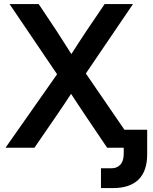

<svg xmlns="http://www.w3.org/2000/svg" viewBox="-20 -748 773 972"><path d="M7.8 0 269 -372.1 28.3 -727.5H175.8L265.6 -592.8Q284.7 -563 303.7 -533.4Q322.8 -503.9 341.3 -474.1Q360.4 -503.9 379.4 -533.4Q398.4 -563 418.5 -592.8L509.8 -727.5H653.3L414.6 -376L672.4 0H522.5L411.1 -165Q393.1 -191.9 375.2 -219Q357.4 -246.1 339.8 -272.9Q322.3 -246.1 304.2 -219Q286.1 -191.9 267.6 -165L154.3 0ZM553.2 204.1H491.2V104H543.5Q572.8 104 589.6 85.4Q606.4 66.9 606.4 29.8V0H562V-91.3H725.1V32.7Q725.1 118.2 681.2 161.1Q637.2 204.1 553.2 204.1Z"/></svg>

Font: Inter Display SemiBold
Style: Regular
Weight: 600
Designer: Rasmus Andersson
Foundry: rsms
Version: Version 4.001;git-9221beed3